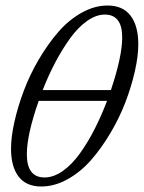

<svg xmlns="http://www.w3.org/2000/svg" viewBox="-20 -677 528 705"><path d="M131.3 7.8Q76.2 7.8 48.3 -28.6Q20.5 -64.9 20.5 -130.9Q20.5 -174.3 33 -229.7Q45.4 -285.2 67.4 -343.8Q89.4 -402.3 122.3 -458.5Q155.3 -514.6 193.4 -558.8Q231.4 -603 279.1 -629.9Q326.7 -656.7 375 -656.7Q431.2 -656.7 459.5 -619.4Q487.8 -582 487.8 -514.6Q487.8 -471.2 475.3 -415.8Q462.9 -360.4 440.7 -302.2Q418.5 -244.1 385.5 -188.5Q352.5 -132.8 314.2 -89.1Q275.9 -45.4 228 -18.8Q180.2 7.8 131.3 7.8ZM364.7 -623.5Q333 -623.5 299.8 -600.1Q266.6 -576.7 237.5 -536.4Q208.5 -496.1 183.3 -448.5Q158.2 -400.9 136.7 -346.2H387.2Q428.7 -469.7 428.7 -539.6Q428.7 -623.5 364.7 -623.5ZM143.6 -25.4Q176.8 -25.4 210.7 -49.3Q244.6 -73.2 273.9 -114.3Q303.2 -155.3 327.6 -203.4Q352.1 -251.5 373 -306.6H122.1Q78.6 -182.6 78.6 -110.4Q78.6 -25.4 143.6 -25.4Z"/></svg>

Font: Elstob Light
Style: Italic
Weight: 300
Italic angle: -20°
Designer: Peter S. Baker
Version: Version 1.015